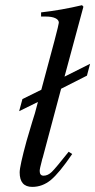

<svg xmlns="http://www.w3.org/2000/svg" viewBox="-20 -713 369 744"><path d="M230 -416 329.1 -465.8 316.9 -419.9 216.8 -369.1 145 -100.1 144 -98.1Q144 -97.7 142.1 -89.8Q133.8 -59.1 133.8 -50.8Q133.8 -32.2 148.9 -32.2Q165.5 -32.2 180.7 -46.9Q195.8 -61.5 246.1 -125L259.8 -116.2Q209.5 -42.5 177 -15.6Q144.5 11.2 105 11.2Q56.2 11.2 56.2 -44.9Q56.2 -68.8 83 -167L105 -241.2Q114.3 -267.6 127 -317.9L54.2 -282.2L66.9 -329.1L140.1 -365.2Q208 -614.7 208 -625Q208 -636.2 194.3 -642.6Q180.7 -648.9 157.2 -648.9H139.2V-665Q217.8 -673.8 297.9 -692.9L303.2 -687Z"/></svg>

Font: Accordance
Style: Italic
Weight: 400
Italic angle: -11°
Version: Version 1.2 (build January 31, 2020) Miklal Software Solutio